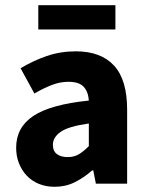

<svg xmlns="http://www.w3.org/2000/svg" viewBox="-20 -705 567 737"><path d="M190 12Q156 12 128.5 0.5Q101 -11 82 -31.5Q63 -52 52.5 -79Q42 -106 42 -138Q42 -216 108 -260Q174 -304 321 -319Q319 -352 301.5 -371.5Q284 -391 243 -391Q211 -391 179.5 -379Q148 -367 112 -346L59 -443Q107 -472 159.5 -490Q212 -508 271 -508Q367 -508 417.5 -453.5Q468 -399 468 -284V0H348L338 -51H334Q302 -23 267 -5.5Q232 12 190 12ZM240 -102Q265 -102 283 -113Q301 -124 321 -144V-231Q243 -220 213 -199Q183 -178 183 -149Q183 -125 198.5 -113.5Q214 -102 240 -102ZM127 -592V-685H423V-592Z"/></svg>

Font: Giro Regular
Style: Bold
Weight: 700
Designer: Paul D. Hunt
Foundry: Adobe Systems Incorporated
Version: Version 1.000;PS 1.0;hotconv 1.0.88;makeotf.lib2.5.647800